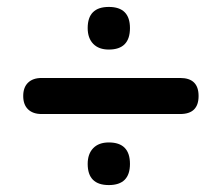

<svg xmlns="http://www.w3.org/2000/svg" viewBox="-20 -564 640 554"><path d="M294 -421Q265 -421 249 -437.5Q233 -454 233 -483Q233 -544 294 -544Q355 -544 355 -483Q355 -421 294 -421ZM500 -235H100Q75 -235 61 -248.5Q47 -262 47 -287Q47 -312 61 -325.5Q75 -339 100 -339H500Q553 -339 553 -287Q553 -235 500 -235ZM233 -91Q233 -120 249 -136.5Q265 -153 294 -153Q355 -153 355 -91Q355 -30 294 -30Q233 -30 233 -91Z"/></svg>

Font: Nunito ExtraBold
Style: Regular
Weight: 800
Designer: Vernon Adams
Foundry: Vernon Adams
Version: Version 3.602